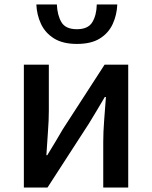

<svg xmlns="http://www.w3.org/2000/svg" viewBox="-20 -841 682 861"><path d="M87 0V-551H199V-345Q199 -302 195 -250Q191 -198 188 -145H192Q207 -170 227.5 -203.5Q248 -237 262 -262L449 -551H555V0H443V-205Q443 -248 447 -300.5Q451 -353 455 -406H450Q435 -381 415 -347Q395 -313 380 -289L193 0ZM325 -644Q262 -644 222.5 -668.5Q183 -693 164 -733.5Q145 -774 143 -821H235Q237 -773 255.5 -741.5Q274 -710 325 -710Q375 -710 394 -741.5Q413 -773 414 -821H506Q504 -774 485.5 -733.5Q467 -693 428 -668.5Q389 -644 325 -644Z"/></svg>

Font: Source Han Sans TC Medium
Style: Regular
Weight: 500
Designer: Ryoko NISHIZUKA Ë•øÂ°öÊ∂ºÂ≠ê (kana, bopomofo & ideographs); Paul D. Hunt (Latin, Greek & Cyrillic); Sandoll Communicatio
Foundry: Adobe
Version: Version 2.004;hotconv 1.0.118;makeotfexe 2.5.65603